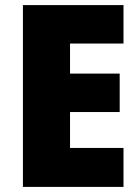

<svg xmlns="http://www.w3.org/2000/svg" viewBox="-20 -734 550 754"><path d="M465 0V-153H255V-294H450V-445H255V-563H465V-714H70V0Z"/></svg>

Font: Noto Sans Devanagari SemiCondensed Black
Style: Regular
Weight: 900
Width: 4
Designer: Jelle Bosma - Monotype Design Team
Foundry: Monotype Imaging Inc.
Version: Version 2.004